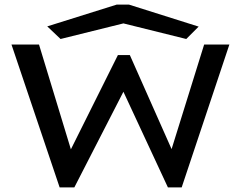

<svg xmlns="http://www.w3.org/2000/svg" viewBox="-20 -817 1040 837"><path d="M240 0 30 -623H150L289 -166L494 -577H546L728 -167L870 -623H980L772 0H712L518 -417L304 0ZM244 -647 186 -702 489 -797H542L846 -701L792 -647L518 -715Z"/></svg>

Font: Inconsolata UltraExpanded SemiBold
Style: Regular
Weight: 600
Width: 9
Monospace: yes
Designer: Raph Levien, Cyreal, Brenton Simpson
Foundry: Raph Levien, Cyreal, Google
Version: Version 3.001; ttfautohint (v1.8.2.53-6de2)